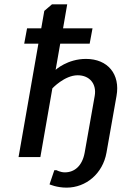

<svg xmlns="http://www.w3.org/2000/svg" viewBox="-20 -720 595 880"><path d="M277 70C257 70 239 60 239 60H229L207 125C207 125 240 140 285 140C375 140 451 75 468 -20L514 -280C532 -380 474 -450 374 -450C289 -450 235 -400 235 -400L256 -520H391L404 -590H269L288 -700H218L183 -670L169 -590H104L91 -520H156L65 0H165L220 -315C220 -315 276 -375 336 -375C391 -375 424 -335 414 -280L368 -20C357 40 322 70 277 70Z"/></svg>

Font: Scada
Style: Italic
Weight: 400
Designer: Jovanny Lemonad
Foundry: Jovanny Lemonad
Version: Version 3.005